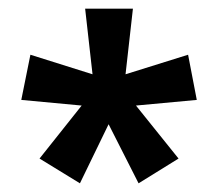

<svg xmlns="http://www.w3.org/2000/svg" viewBox="-20 -781 502 442"><path d="M286 -761H176L193 -610L50 -655L29 -551L168 -538L71 -416L164 -359L230 -495L299 -359L391 -416L293 -538L433 -551L413 -655L269 -610Z"/></svg>

Font: Noto Sans Lao Condensed SemiBold
Style: Regular
Weight: 600
Width: 3
Designer: Monotype Design Team
Foundry: Monotype Imaging Inc.
Version: Version 2.003